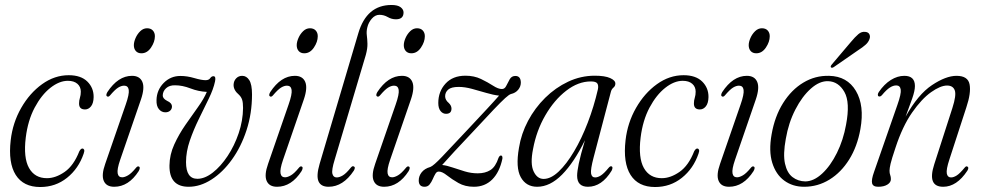

<svg xmlns="http://www.w3.org/2000/svg" viewBox="-20 -742 3948 771"><path d="M252.5 -417.5Q218 -417.5 182.2 -389.2Q146.5 -361 119.2 -309.8Q92 -258.5 83.5 -190Q73.5 -108.5 96.5 -67.5Q119.5 -26.5 168.5 -26.5Q203.5 -26.5 239.8 -51.8Q276 -77 298.5 -134.5Q305 -146 311 -145.5Q315.5 -145.5 317.8 -140.8Q320 -136 316 -125Q295.5 -65 249.2 -28Q203 9 141.5 9Q74 9 43.2 -39.5Q12.5 -88 23 -179Q31 -249 65 -308.5Q99 -368 149 -404Q199 -440 256 -440Q305 -440 330.8 -414.5Q356.5 -389 356 -352Q355.5 -327.5 345.5 -315Q335.5 -302.5 321.5 -302.5Q297 -302.5 297.5 -327Q297.5 -338.5 301 -349.5Q304.5 -360.5 304.5 -374Q304.5 -393.5 290.8 -405.5Q277 -417.5 252.5 -417.5Z M548 -528Q533.5 -528 525.5 -537Q517.5 -546 517.5 -560.5Q517.5 -573.5 524.5 -589.5Q531.5 -605.5 543.5 -617Q555.5 -628.5 570.5 -628.5Q585.5 -628.5 593.8 -619.5Q602 -610.5 602 -596.5Q602 -574 586.5 -551Q571 -528 548 -528ZM462.5 -100Q449.5 -62 452.5 -46Q455.5 -30 470.5 -30Q480.5 -30 494 -37.8Q507.5 -45.5 526 -68Q532 -75.5 537 -73.5Q545.5 -70.5 537 -55Q496.5 8 438.5 8Q407 8 396.8 -15.5Q386.5 -39 402.5 -84L485 -322.5Q499.5 -364 497 -381Q494.5 -398 478.5 -398Q467 -398 454.2 -390Q441.5 -382 422 -359Q416 -352 411 -354.5Q403 -357.5 411 -372Q454 -437.5 510 -437.5Q541 -437.5 551.5 -413.5Q562 -389.5 546 -342.5Z M992 -363Q992 -286.5 970 -219.2Q948 -152 911.2 -101Q874.5 -50 829.2 -21Q784 8 737.5 8Q659.5 8 660.5 -77.5Q661 -121 679.8 -162Q698.5 -203 724.8 -240.8Q751 -278.5 775 -312Q799 -345.5 810.5 -373Q777 -374.5 744.8 -387Q712.5 -399.5 683 -399.5Q660.5 -400 647.2 -388Q634 -376 633.5 -359Q633 -346.5 651 -337Q671 -328.5 670.5 -313Q670 -303.5 662.8 -297.2Q655.5 -291 644 -291Q628.5 -291 618 -303.8Q607.5 -316.5 608.5 -340.5Q609.5 -380.5 637.2 -408.8Q665 -437 704.5 -437Q731.5 -437 760.2 -428.5Q789 -420 805.5 -420Q818.5 -420 824 -428Q829.5 -436 837 -436Q848 -436 843.5 -415Q837 -384 818.2 -345.5Q799.5 -307 778.5 -264.2Q757.5 -221.5 742.2 -177.2Q727 -133 727 -91Q727 -24 772.5 -24Q802.5 -24 834.5 -49Q866.5 -74 894 -115.5Q921.5 -157 938.5 -207.2Q955.5 -257.5 956 -308.5Q956 -330.5 952.2 -341.8Q948.5 -353 939.5 -361.5Q917.5 -380 918 -401.5Q918.5 -417 928.2 -427.2Q938 -437.5 952.5 -437.5Q970 -437.5 981 -420.2Q992 -403 992 -363Z M1202 -528Q1187.5 -528 1179.5 -537Q1171.5 -546 1171.5 -560.5Q1171.5 -573.5 1178.5 -589.5Q1185.5 -605.5 1197.5 -617Q1209.5 -628.5 1224.5 -628.5Q1239.5 -628.5 1247.8 -619.5Q1256 -610.5 1256 -596.5Q1256 -574 1240.5 -551Q1225 -528 1202 -528ZM1116.5 -100Q1103.5 -62 1106.5 -46Q1109.5 -30 1124.5 -30Q1134.5 -30 1148 -37.8Q1161.5 -45.5 1180 -68Q1186 -75.5 1191 -73.5Q1199.5 -70.5 1191 -55Q1150.5 8 1092.5 8Q1061 8 1050.8 -15.5Q1040.5 -39 1056.5 -84L1139 -322.5Q1153.5 -364 1151 -381Q1148.5 -398 1132.5 -398Q1121 -398 1108.2 -390Q1095.5 -382 1076 -359Q1070 -352 1065 -354.5Q1057 -357.5 1065 -372Q1108 -437.5 1164 -437.5Q1195 -437.5 1205.5 -413.5Q1216 -389.5 1200 -342.5Z M1552 -722Q1577 -722 1588.8 -713Q1600.5 -704 1600.5 -692Q1600.5 -664.5 1570 -664.5Q1552.5 -664.5 1537 -673.5Q1521.5 -682.5 1503.5 -682.5Q1486.5 -682.5 1473 -667Q1459.5 -651.5 1455 -632Q1451 -616 1453 -600.5Q1455 -585 1455.5 -566.2Q1456 -547.5 1449 -521.5L1324 -101Q1311 -59 1314.8 -44.2Q1318.5 -29.5 1332 -29.5Q1343 -29.5 1356.5 -37.5Q1370 -45.5 1388.5 -68.5Q1395 -76.5 1400 -74Q1409 -71 1401 -57Q1358 8 1299.5 8Q1268.5 8 1259 -14Q1249.5 -36 1263.5 -84L1419 -609Q1452.5 -722 1552 -722Z M1632 -528Q1617.5 -528 1609.5 -537Q1601.5 -546 1601.5 -560.5Q1601.5 -573.5 1608.5 -589.5Q1615.5 -605.5 1627.5 -617Q1639.5 -628.5 1654.5 -628.5Q1669.5 -628.5 1677.8 -619.5Q1686 -610.5 1686 -596.5Q1686 -574 1670.5 -551Q1655 -528 1632 -528ZM1546.5 -100Q1533.5 -62 1536.5 -46Q1539.5 -30 1554.5 -30Q1564.5 -30 1578 -37.8Q1591.5 -45.5 1610 -68Q1616 -75.5 1621 -73.5Q1629.5 -70.5 1621 -55Q1580.5 8 1522.5 8Q1491 8 1480.8 -15.5Q1470.5 -39 1486.5 -84L1569 -322.5Q1583.5 -364 1581 -381Q1578.5 -398 1562.5 -398Q1551 -398 1538.2 -390Q1525.5 -382 1506 -359Q1500 -352 1495 -354.5Q1487 -357.5 1495 -372Q1538 -437.5 1594 -437.5Q1625 -437.5 1635.5 -413.5Q1646 -389.5 1630 -342.5Z M1742.5 -53Q1734 -53.5 1728.5 -44.2Q1723 -35 1717.8 -22.8Q1712.5 -10.5 1705 -1.2Q1697.5 8 1685 8Q1661.5 8 1661.5 -17.5Q1661.5 -35 1673.2 -50Q1685 -65 1708 -71.5Q1720.5 -76 1755.2 -112.5Q1790 -149 1857 -220.5Q1902.5 -269 1935.5 -304.5Q1968.5 -340 1984 -358Q1961 -360.5 1932.5 -369Q1904 -377.5 1875.2 -385.2Q1846.5 -393 1822 -393Q1792 -393 1779.8 -382.2Q1767.5 -371.5 1767.5 -355.5Q1767.5 -340.5 1782 -328.5Q1793 -318 1793 -306Q1793 -285 1771 -285Q1758 -285 1749 -296.2Q1740 -307.5 1740 -328.5Q1740 -374.5 1769 -406.2Q1798 -438 1849 -438Q1884 -438 1911.5 -424.8Q1939 -411.5 1959.8 -398Q1980.5 -384.5 1995.5 -384.5Q2007 -384.5 2013.2 -397.8Q2019.5 -411 2027 -424Q2034.5 -437 2049.5 -437Q2071 -437 2071.5 -410.5Q2071.5 -394.5 2060.8 -381.5Q2050 -368.5 2032 -364.5Q2024.5 -362.5 2008.5 -348Q1992.5 -333.5 1962 -301.5Q1931.5 -269.5 1881 -215Q1835.5 -167 1804.8 -133.8Q1774 -100.5 1755.5 -79.5Q1774 -77.5 1797.2 -69.5Q1820.5 -61.5 1846.2 -53.8Q1872 -46 1898.5 -46Q1928.5 -46 1949.2 -59Q1970 -72 1982 -108.5Q1986.5 -118 1992 -117.5Q1998.5 -117 1997.5 -105Q1986 -50.5 1956.5 -21.2Q1927 8 1883 8Q1847.5 8 1820.8 -7.2Q1794 -22.5 1774.8 -37.8Q1755.5 -53 1742.5 -53Z M2363.5 -109Q2351 -61.5 2353.5 -45.5Q2356 -29.5 2370 -29.5Q2380.5 -29.5 2393 -37.5Q2405.5 -45.5 2424 -68Q2430.5 -76 2436 -74Q2443 -71 2436 -56.5Q2396.5 8 2341 8Q2297.5 8 2297.5 -36.5Q2297.5 -52.5 2304 -84.5Q2310.5 -116.5 2329 -179Q2285.5 -90 2237.2 -41Q2189 8 2137 8Q2092.5 8 2071.2 -30.5Q2050 -69 2064 -148.5Q2073 -205 2100.5 -256.8Q2128 -308.5 2169.2 -349.2Q2210.5 -390 2261.5 -414Q2312.5 -438 2368.5 -438Q2409 -438 2430.2 -428.5Q2451.5 -419 2451 -406Q2451 -396.5 2443.2 -390Q2435.5 -383.5 2433 -373ZM2120.5 -143.5Q2108.5 -84 2122.8 -53.8Q2137 -23.5 2163 -23.5Q2192 -23.5 2223.5 -53.2Q2255 -83 2285.2 -134Q2315.5 -185 2340.2 -249.5Q2365 -314 2381 -383.5Q2384 -399 2378.5 -407Q2373 -415 2352.5 -415Q2302 -415 2253.8 -377.8Q2205.5 -340.5 2169.8 -278.8Q2134 -217 2120.5 -143.5Z M2721.5 -417.5Q2687 -417.5 2651.2 -389.2Q2615.5 -361 2588.2 -309.8Q2561 -258.5 2552.5 -190Q2542.5 -108.5 2565.5 -67.5Q2588.5 -26.5 2637.5 -26.5Q2672.5 -26.5 2708.8 -51.8Q2745 -77 2767.5 -134.5Q2774 -146 2780 -145.5Q2784.5 -145.5 2786.8 -140.8Q2789 -136 2785 -125Q2764.5 -65 2718.2 -28Q2672 9 2610.5 9Q2543 9 2512.2 -39.5Q2481.5 -88 2492 -179Q2500 -249 2534 -308.5Q2568 -368 2618 -404Q2668 -440 2725 -440Q2774 -440 2799.8 -414.5Q2825.5 -389 2825 -352Q2824.5 -327.5 2814.5 -315Q2804.5 -302.5 2790.5 -302.5Q2766 -302.5 2766.5 -327Q2766.5 -338.5 2770 -349.5Q2773.5 -360.5 2773.5 -374Q2773.5 -393.5 2759.8 -405.5Q2746 -417.5 2721.5 -417.5Z M3017 -528Q3002.5 -528 2994.5 -537Q2986.5 -546 2986.5 -560.5Q2986.5 -573.5 2993.5 -589.5Q3000.5 -605.5 3012.5 -617Q3024.5 -628.5 3039.5 -628.5Q3054.5 -628.5 3062.8 -619.5Q3071 -610.5 3071 -596.5Q3071 -574 3055.5 -551Q3040 -528 3017 -528ZM2931.5 -100Q2918.5 -62 2921.5 -46Q2924.5 -30 2939.5 -30Q2949.5 -30 2963 -37.8Q2976.5 -45.5 2995 -68Q3001 -75.5 3006 -73.5Q3014.5 -70.5 3006 -55Q2965.5 8 2907.5 8Q2876 8 2865.8 -15.5Q2855.5 -39 2871.5 -84L2954 -322.5Q2968.5 -364 2966 -381Q2963.5 -398 2947.5 -398Q2936 -398 2923.2 -390Q2910.5 -382 2891 -359Q2885 -352 2880 -354.5Q2872 -357.5 2880 -372Q2923 -437.5 2979 -437.5Q3010 -437.5 3020.5 -413.5Q3031 -389.5 3015 -342.5Z M3309.5 -437.5Q3382 -436 3417 -377Q3452 -318 3435 -223.5Q3422.5 -153.5 3390 -101.5Q3357.5 -49.5 3310.8 -20.8Q3264 8 3209 8Q3163 8 3129.2 -16.8Q3095.5 -41.5 3081 -88.5Q3066.5 -135.5 3078.5 -202.5Q3091 -274.5 3124.5 -328Q3158 -381.5 3205.8 -410.2Q3253.5 -439 3309.5 -437.5ZM3214 -13.5Q3248 -14 3281.5 -45Q3315 -76 3340.8 -128Q3366.5 -180 3377.5 -241.5Q3394.5 -331 3370.8 -372.8Q3347 -414.5 3306 -416Q3271.5 -417.5 3236.2 -386.2Q3201 -355 3173.8 -302Q3146.5 -249 3135.5 -184.5Q3124 -122.5 3132.2 -85Q3140.5 -47.5 3162.5 -30.8Q3184.5 -14 3214 -13.5ZM3396.5 -573Q3413.5 -593.5 3426.8 -604.8Q3440 -616 3454.5 -614Q3467 -613 3471.2 -604.2Q3475.5 -595.5 3471.5 -585Q3467 -572 3455.2 -561.8Q3443.5 -551.5 3427 -541L3328 -472.5Q3320 -467.5 3316.5 -472Q3314 -476 3321 -484Z M3509 -355Q3505 -356 3505 -361.2Q3505 -366.5 3509 -372.5Q3530.5 -404 3557.2 -420.8Q3584 -437.5 3611.5 -437.5Q3654 -437.5 3654 -396.5Q3654 -377.5 3643 -346.2Q3632 -315 3616.5 -273.5Q3666.5 -363 3722.5 -400.2Q3778.5 -437.5 3821 -437.5Q3867 -437.5 3873.5 -403.2Q3880 -369 3860.5 -311L3792.5 -102Q3779 -61 3782 -45.2Q3785 -29.5 3799 -29.5Q3809.5 -29.5 3822 -37.5Q3834.5 -45.5 3853.5 -68.5Q3859.5 -76 3864 -73.5Q3872.5 -70 3864.5 -56.5Q3822 8 3767.5 8Q3702.5 8 3731.5 -82L3804.5 -308.5Q3821 -360 3814 -379.2Q3807 -398.5 3783 -398.5Q3756.5 -398.5 3718.8 -371.8Q3681 -345 3642.5 -289.8Q3604 -234.5 3576 -149Q3560.5 -103 3556.2 -84.5Q3552 -66 3552 -56.5Q3552 -46 3554.8 -39Q3557.5 -32 3557.5 -22.5Q3557.5 -9.5 3543.5 -0.8Q3529.5 8 3506.5 8Q3485.5 8 3482 -6Q3478.5 -20 3490 -52L3583.5 -320.5Q3599.5 -365.5 3597 -382.2Q3594.5 -399 3579 -399Q3566.5 -399 3553 -390.2Q3539.5 -381.5 3522 -360.5Q3515 -352.5 3509 -355Z"/></svg>

Font: Fraunces 144pt Soft Light
Style: Italic
Weight: 300
Italic angle: -16°
Version: Version 1.000;[b76b70a41]